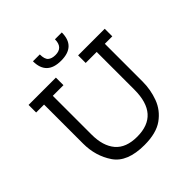

<svg xmlns="http://www.w3.org/2000/svg" viewBox="-215 -977 1148 1148"><g transform="rotate(-45 358.5 -403.0)"><path d="M483 -816Q483 -699 361 -699Q239 -699 239 -816H297Q297 -776 313.5 -761.5Q330 -747 361 -747Q425 -747 425 -816ZM680 -586H617V-267Q617 -198 593.5 -134.5Q570 -71 513.5 -30.5Q457 10 357 10Q212 10 157.5 -70.5Q103 -151 103 -256V-586H36V-650H267V-586H177V-258Q177 -162 222 -109Q267 -56 361 -56Q548 -56 548 -267V-586H455V-650H680Z"/></g></svg>

Font: Zilla Slab
Style: Regular
Weight: 400
Designer: Typotheque.com
Foundry: Typotheque type foundry
Version: Version 1.1; 2017; ttfautohint (v1.6)